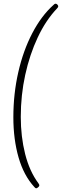

<svg xmlns="http://www.w3.org/2000/svg" viewBox="-20 -803 334 1035"><path d="M176 212Q172 212 169.5 209.5Q167 207 165 205Q108 143 80 45.5Q52 -52 52 -171Q52 -297 78.5 -413.5Q105 -530 154 -624Q203 -718 268 -776Q270 -778 273 -780.5Q276 -783 280 -783Q285 -783 289.5 -778Q294 -773 294 -769Q294 -764 287 -757Q227 -694 183.5 -601.5Q140 -509 116 -399.5Q92 -290 92 -173Q92 -66 115.5 27Q139 120 187 185Q192 191 192 197Q192 201 185.5 206.5Q179 212 176 212Z"/></svg>

Font: Asap Condensed Condensed Thin
Style: Italic
Weight: 100
Width: 3
Italic angle: -6°
Designer: Pablo Cosgaya
Foundry: Omnibus-Type
Version: Version 3.001; ttfautohint (v1.8.4.7-5d5b)